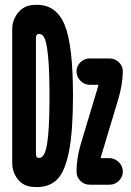

<svg xmlns="http://www.w3.org/2000/svg" viewBox="-20 -760 540 790"><path d="M468.8 -359.4 394.5 -112.3V-110.4Q394.5 -109.4 396.5 -109.4H429.7Q452.1 -109.4 468.8 -92.8Q485.4 -76.2 485.4 -54.2Q485.4 -32.2 469.2 -16.1Q453.1 0 429.7 0H349.6Q326.2 0 310.5 -16.1Q294.9 -32.2 294.9 -53.7Q294.9 -104.5 310.5 -161.1L384.8 -408.2V-410.2Q384.8 -411.1 383.8 -411.1H349.6Q327.1 -411.1 311 -427.7Q294.9 -444.3 294.9 -466.3Q294.9 -488.3 311 -503.9Q327.1 -519.5 349.6 -519.5H429.7Q453.1 -519.5 469.2 -503.9Q485.4 -488.3 485.4 -465.8Q484.4 -415 468.8 -359.4ZM141.6 -110.4Q155.3 -110.4 164.6 -131.8Q173.8 -153.3 178.7 -210Q183.6 -266.6 183.6 -365.2Q183.6 -461.9 178.7 -518.6Q173.8 -575.2 165.5 -597.7Q157.2 -620.1 141.6 -620.1H137.7Q127.9 -619.1 127.9 -603.5V-126Q127.9 -111.3 137.7 -110.4ZM131.8 -740.2Q211.9 -740.2 246.1 -657.7Q280.3 -575.2 280.3 -365.2Q280.3 -221.7 264.2 -138.7Q248 -55.7 216.3 -22.9Q184.6 9.8 131.8 9.8Q129.9 9.8 123.5 9.3Q117.2 8.8 114.3 8.8Q77.1 6.8 53.7 -22Q30.3 -50.8 30.3 -89.8V-639.6Q30.3 -677.7 53.7 -707Q77.1 -736.3 114.3 -739.3Q117.2 -739.3 123.5 -739.7Q129.9 -740.2 131.8 -740.2Z"/></svg>

Font: Rounded-X Mgen+ 1m bold
Style: Bold
Weight: 700
Designer: [Source Han Sans]
Ryoko NISHIZUKA  (kana & ideographs); Paul D. Hunt (Latin, Greek & Cyrillic); Wenlong ZHANG  (bopomofo
Version: Version 1.059.20150602